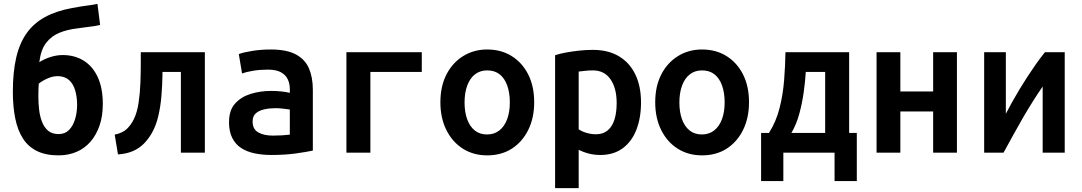

<svg xmlns="http://www.w3.org/2000/svg" viewBox="-20 -796 5640 1001"><path d="M285 14Q219 14 173 -8.5Q127 -31 99.5 -74Q72 -117 59.5 -178.5Q47 -240 47 -318Q47 -420 64.5 -495.5Q82 -571 119 -623Q156 -675 214.5 -707Q273 -739 355 -754Q381 -759 403 -762.5Q425 -766 446 -768.5Q467 -771 488 -776L502 -666Q486 -662 469 -659.5Q452 -657 431 -654.5Q410 -652 383 -648Q331 -642 289.5 -625Q248 -608 220.5 -572.5Q193 -537 185 -472Q214 -490 245.5 -499.5Q277 -509 307 -509Q369 -509 416 -480Q463 -451 489.5 -394Q516 -337 516 -254Q516 -191 499 -141.5Q482 -92 451.5 -57Q421 -22 378.5 -4Q336 14 285 14ZM286 -97Q319 -97 340 -118.5Q361 -140 371.5 -175Q382 -210 382 -250Q382 -290 372 -324.5Q362 -359 339.5 -379Q317 -399 280 -399Q256 -399 230 -388Q204 -377 182 -360Q181 -348 180.5 -330Q180 -312 180 -293Q180 -258 184 -223.5Q188 -189 199.5 -160Q211 -131 231.5 -114Q252 -97 286 -97Z M595 9 578 -94Q620 -103 642 -124.5Q664 -146 678 -175Q695 -210 702.5 -260Q710 -310 712 -364.5Q714 -419 714 -466V-524H1048V0H923V-421H827V-403Q826 -349 821.5 -295Q817 -241 805.5 -191.5Q794 -142 772 -103Q755 -73 731.5 -48.5Q708 -24 674.5 -9Q641 6 595 9Z M1396 12Q1348 12 1307.5 3.5Q1267 -5 1237 -24.5Q1207 -44 1190.5 -77.5Q1174 -111 1174 -159Q1174 -221 1205.5 -256Q1237 -291 1287 -306.5Q1337 -322 1393 -322Q1421 -322 1445.5 -319.5Q1470 -317 1491 -312V-332Q1491 -359 1480.5 -382Q1470 -405 1445 -419Q1420 -433 1377 -433Q1335 -433 1299 -427Q1263 -421 1242 -413L1225 -514Q1248 -523 1294.5 -530.5Q1341 -538 1391 -538Q1475 -538 1523 -512Q1571 -486 1591 -439Q1611 -392 1611 -328V-11Q1580 -4 1522.5 4Q1465 12 1396 12ZM1403 -89Q1428 -89 1451.5 -90.5Q1475 -92 1491 -94V-225Q1477 -227 1456 -229.5Q1435 -232 1416 -232Q1385 -232 1358 -226Q1331 -220 1314 -205.5Q1297 -191 1297 -162Q1297 -123 1326 -106Q1355 -89 1403 -89Z M1786 0V-524H2179V-421H1911V0Z M2520 14Q2448 14 2393 -21Q2338 -56 2307 -118.5Q2276 -181 2276 -263Q2276 -346 2307.5 -407.5Q2339 -469 2394.5 -503.5Q2450 -538 2520 -538Q2593 -538 2648 -503.5Q2703 -469 2734 -407.5Q2765 -346 2765 -263Q2765 -181 2734 -118.5Q2703 -56 2648.5 -21Q2594 14 2520 14ZM2519 -95Q2557 -95 2583.5 -116Q2610 -137 2624 -174.5Q2638 -212 2638 -262Q2638 -312 2624.5 -350Q2611 -388 2585 -408.5Q2559 -429 2520 -429Q2483 -429 2456.5 -408.5Q2430 -388 2416 -350Q2402 -312 2402 -262Q2402 -212 2415.5 -174.5Q2429 -137 2455 -116Q2481 -95 2519 -95Z M2874 185V-508Q2897 -516 2929.5 -522Q2962 -528 2998.5 -532Q3035 -536 3071 -536Q3151 -536 3207 -502.5Q3263 -469 3292.5 -407.5Q3322 -346 3322 -262Q3322 -182 3298 -120Q3274 -58 3226.5 -23Q3179 12 3110 12Q3079 12 3051 5Q3023 -2 2997 -15V185ZM3087 -96Q3124 -96 3148 -116Q3172 -136 3183.5 -172.5Q3195 -209 3195 -259Q3195 -336 3163 -382.5Q3131 -429 3071 -429Q3048 -429 3028.5 -426.5Q3009 -424 2997 -423V-122Q3012 -111 3037 -103.5Q3062 -96 3087 -96Z M3640 14Q3568 14 3513 -21Q3458 -56 3427 -118.5Q3396 -181 3396 -263Q3396 -346 3427.5 -407.5Q3459 -469 3514.5 -503.5Q3570 -538 3640 -538Q3713 -538 3768 -503.5Q3823 -469 3854 -407.5Q3885 -346 3885 -263Q3885 -181 3854 -118.5Q3823 -56 3768.5 -21Q3714 14 3640 14ZM3639 -95Q3677 -95 3703.5 -116Q3730 -137 3744 -174.5Q3758 -212 3758 -262Q3758 -312 3744.5 -350Q3731 -388 3705 -408.5Q3679 -429 3640 -429Q3603 -429 3576.5 -408.5Q3550 -388 3536 -350Q3522 -312 3522 -262Q3522 -212 3535.5 -174.5Q3549 -137 3575 -116Q3601 -95 3639 -95Z M3948 148V-103H3989Q4026 -161 4044 -231.5Q4062 -302 4068 -377.5Q4074 -453 4075 -524H4407V-103H4447V148H4331V0H4064V148ZM4106 -103H4282V-421H4181Q4178 -371 4170 -314Q4162 -257 4147 -202Q4132 -147 4106 -103Z M4550 0V-524H4674V-319H4845V-524H4969V0H4845V-215H4674V0Z M5111 0V-524H5224V-203Q5240 -234 5258 -266Q5276 -298 5295.5 -330.5Q5315 -363 5336.5 -396Q5358 -429 5380.5 -461Q5403 -493 5428 -524H5531V0H5416V-345Q5389 -306 5363 -264.5Q5337 -223 5312 -180Q5287 -137 5262.5 -92Q5238 -47 5212 0Z"/></svg>

Font: Ubuntu Sans Mono SemiBold
Style: Regular
Weight: 600
Monospace: yes
Designer: Dalton Maag Ltd
Foundry: Dalton Maag Ltd
Version: Version 1.006